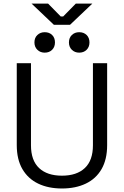

<svg xmlns="http://www.w3.org/2000/svg" viewBox="-20 -1060 706 1094"><path d="M75.5 -233.2V-700H156.5V-232.2Q156.5 -145.8 202.8 -102.4Q249 -59 333 -59Q417 -59 463.2 -102.4Q509.5 -145.8 509.5 -232.2V-700H590.5V-233.2Q590.5 -151.8 558.8 -96.6Q527 -41.5 468.9 -13.8Q410.8 14 333 14Q255.2 14 197.5 -13.8Q139.8 -41.5 107.6 -96.6Q75.5 -151.8 75.5 -233.2ZM372.8 -818.2Q372.8 -844.8 389.5 -860.6Q406.2 -876.5 431.2 -876.5Q457.2 -876.5 473.5 -860.6Q489.8 -844.8 489.8 -818.2Q489.8 -792.5 473.5 -776.2Q457.2 -760 431.2 -760Q406.2 -760 389.5 -776.2Q372.8 -792.5 372.8 -818.2ZM176.2 -818.2Q176.2 -844.8 193 -860.6Q209.8 -876.5 234.8 -876.5Q260.8 -876.5 277 -860.6Q293.2 -844.8 293.2 -818.2Q293.2 -792.5 277 -776.2Q260.8 -760 234.8 -760Q209.8 -760 193 -776.2Q176.2 -792.5 176.2 -818.2ZM287.2 -918.5 159.8 -1039.5H254L326.2 -966H339.8L412 -1039.5H506.2L378.8 -918.5Z"/></svg>

Font: Space 7353
Style: Regular
Weight: 400
Designer: Christine Claussen + Ruben Lyon  (Space 7353)
Version: Version 1.000;FEAKit 1.0